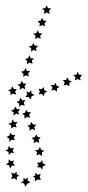

<svg xmlns="http://www.w3.org/2000/svg" viewBox="-78 -438 325 712"><path d="M227 -160 219 -151 221 -140 210 -145 199 -140 202 -152 193 -160 205 -161 210 -172 215 -161ZM188 -137 179 -130V-118L169 -124L158 -121L162 -132L155 -141H166L173 -151L177 -140ZM143 -116 133 -110V-98L124 -105L112 -102L117 -113L110 -123L122 -122L129 -131L132 -120ZM97 -99 87 -93 85 -81 77 -90 65 -88 70 -98 65 -109 76 -107 84 -115 86 -104ZM50 -86 39 -81 36 -69 28 -78H16L23 -88L19 -99L30 -95L38 -103L39 -91ZM-3 -76 4 -66 16 -67 10 -57 14 -46 2 -49 -7 -42V-54L-17 -60L-6 -64ZM19 -31 25 -22H37L30 -12L34 -1L23 -5L13 2V-10L4 -16L15 -20ZM38 14 45 24H57L49 33L52 45L41 40L31 47L32 35L23 28L34 25ZM56 60 62 70 73 72 65 80 68 92 57 87 47 93 48 81 39 73 51 71ZM70 107 75 118 86 121 77 128 78 141 68 134 57 138 60 127 52 119 64 118ZM78 156 81 168 92 173 81 179 79 191 71 182 59 183 65 174 59 165H71ZM73 206 69 218 74 229 62 228 51 234 52 223 44 215 53 213 52 203 62 210ZM35 238 23 243 17 254 11 243 -1 239 9 233V221L17 227L25 220V232ZM-15 230 -26 223 -37 226 -32 214 -37 202 -26 206 -16 199V209L-7 212L-16 219ZM-40 187 -44 175 -56 172 -46 165V153L-37 160L-26 157L-30 167L-22 176H-34ZM-45 137 -47 125 -58 120 -48 115 -46 103 -38 112 -26 110 -31 120 -26 130 -37 128ZM-43 88 -44 76 -54 70 -43 65 -40 54 -33 63 -21 62 -27 72 -23 82 -34 80ZM-36 39 -37 27 -47 21 -35 17 -32 5 -25 15 -13 14 -20 24 -16 35 -27 32ZM-28 -9 -27 -21 -37 -28 -26 -32 -22 -43 -15 -33H-3L-11 -24L-7 -13L-18 -17ZM-39 -85V-97L-48 -104L-37 -107L-33 -118L-26 -108H-15L-22 -99L-18 -87L-30 -91ZM-5 -105 -4 -117 -13 -124 -2 -127 2 -138 9 -128H20L13 -119L16 -107L5 -112ZM8 -153 9 -164 0 -172 12 -175 16 -186 22 -175H34L26 -166L29 -154L18 -159ZM22 -200 23 -212 14 -219 26 -222 31 -233 36 -222 48 -221 40 -213 43 -201 32 -206ZM37 -247 38 -258 29 -266 41 -269 46 -279 51 -269 63 -268 55 -259 58 -248 47 -253ZM52 -293 54 -305 45 -313 57 -315 62 -326 67 -315 79 -314 71 -306 73 -294 62 -299ZM68 -340 70 -351 61 -359 73 -362 78 -372 83 -362 95 -360 87 -352 89 -340 79 -345ZM85 -386 87 -398 78 -406 90 -408 95 -418 100 -408 112 -406 104 -398 106 -386 95 -392Z"/></svg>

Font: Santa christmas start
Style: Regular
Weight: 400
Designer: MUHAMMAD YONI
Version: Version 001.000